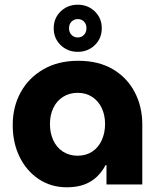

<svg xmlns="http://www.w3.org/2000/svg" viewBox="-20 -783 677 815"><path d="M264 12Q196 12 144 -23Q92 -58 63 -117.5Q34 -177 34 -252Q34 -330 68 -391.5Q102 -453 164.5 -489Q227 -525 312 -525Q398 -525 458.5 -489.5Q519 -454 551.5 -392.5Q584 -331 584 -255V0H432V-82H428Q414 -55 392 -33.5Q370 -12 338.5 0Q307 12 264 12ZM310 -122Q345 -122 371.5 -139.5Q398 -157 412 -188Q426 -219 426 -257Q426 -294 412 -324Q398 -354 371.5 -371.5Q345 -389 310 -389Q274 -389 247 -371.5Q220 -354 206 -324Q192 -294 192 -257Q192 -219 206 -188Q220 -157 247 -139.5Q274 -122 310 -122ZM310 -563Q267 -563 237.5 -591.5Q208 -620 208 -663Q208 -706 237.5 -734.5Q267 -763 310 -763Q353 -763 382.5 -734.5Q412 -706 412 -663Q412 -620 382.5 -591.5Q353 -563 310 -563ZM310 -624Q326 -624 336.5 -635Q347 -646 347 -663Q347 -681 336.5 -691.5Q326 -702 310 -702Q295 -702 284 -691.5Q273 -681 273 -663Q273 -646 283.5 -635Q294 -624 310 -624Z"/></svg>

Font: MuseoModerno Thin
Style: Bold
Weight: 700
Version: Version 1.003